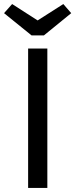

<svg xmlns="http://www.w3.org/2000/svg" viewBox="-39 -929 372 949"><path d="M195 0H100V-689H195ZM313 -864 178 -754H117L-19 -864L21 -909L147 -828L274 -909Z"/></svg>

Font: FiraGOUPP
Style: Medium
Weight: 400
Designer: bBox Type
Foundry: bBox Type GmbH
Version: Version 1.001